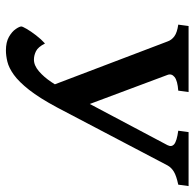

<svg xmlns="http://www.w3.org/2000/svg" viewBox="-24 -631 670 662"><g transform="rotate(90 311.0 -300.0)"><path d="M616.7 -579.6Q586.4 -573.2 572 -564.5Q557.6 -555.7 550.3 -542.5L350.6 -162.1Q317.9 -101.1 289.8 -65.4Q261.7 -29.8 237.8 -12.7Q213.9 4.4 192.9 9.5Q171.9 14.6 153.8 14.6Q125.5 14.6 107.2 4.2Q88.9 -6.3 80.1 -19.3Q71.3 -32.2 71.3 -38.6Q71.3 -42.5 79.6 -56.9Q87.9 -71.3 101.6 -89.1Q115.2 -106.9 129.9 -120.1Q142.1 -96.2 156.5 -89.1Q170.9 -82 185.5 -82Q205.6 -82 225.6 -99.1Q245.6 -116.2 262.9 -142.1Q280.3 -168 292.5 -193.8L284.2 -118.7L123 -542.5Q118.2 -556.6 105.2 -566.2Q92.3 -575.7 64.9 -579.6L69.8 -615.2H297.4L292.5 -579.6Q258.3 -577.1 245.6 -566.9Q232.9 -556.6 238.3 -542.5L353 -235.8L325.7 -250.5L480.5 -542.5Q487.8 -556.6 477.1 -565.7Q466.3 -574.7 430.7 -579.6L435.5 -615.2H621.6Z"/></g></svg>

Font: Gentium Plus
Style: Bold Italic
Weight: 700
Italic angle: -8°
Designer: Victor Gaultney, Annie Olsen, Iska Routamaa, Becca Hirsbrunner
Foundry: SIL International
Version: Version 6.101